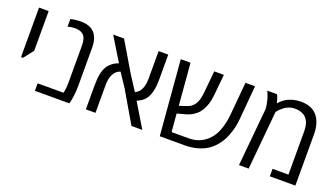

<svg xmlns="http://www.w3.org/2000/svg" viewBox="-59 -1080 2651 1519"><g transform="rotate(20 1267.0 -320.0)"><path d="M71.8 -212.9V-629.9H152.8V-295.9L88.4 -212.9Z M395 -574.2Q368.7 -574.2 335.4 -565.4V-629.4Q374.5 -639.6 422.9 -639.6Q575.2 -639.6 575.2 -472.2V-153.8Q575.2 -114.3 570.6 -75.7Q565.9 -37.1 561 -18.6L556.2 0H266.1V-63H483.9Q493.7 -99.6 493.7 -153.8V-465.3Q493.7 -523.9 468.3 -550.3Q444.8 -574.2 395 -574.2Z M1159.7 -629.9V-425.3Q1159.7 -385.3 1156.2 -356.2Q1152.8 -327.1 1142.1 -294.9Q1120.1 -229.5 1048.8 -201.7L1170.4 0H1079.1L925.3 -263.2L851.1 -374.5Q831.5 -367.2 822.8 -359.9Q776.4 -322.3 776.4 -233.9V0H695.3V-204.6Q695.3 -311.5 727.1 -363.3Q739.7 -384.3 762.5 -402.6Q785.2 -420.9 816.9 -431.6L695.8 -629.9H787.6L932.1 -386.2L1013.7 -259.8Q1038.6 -274.4 1050.5 -290Q1062.5 -305.7 1070.6 -332.5Q1078.6 -359.4 1078.6 -396V-629.9Z M1539.6 -63Q1639.2 -63 1705.3 -134.8Q1771.5 -206.5 1785.2 -355L1810.1 -629.4H1890.6L1866.7 -355Q1861.8 -291.5 1846.7 -242.4Q1831.5 -193.4 1815.4 -162.4Q1799.3 -131.3 1772.7 -100.6Q1746.1 -69.8 1712.9 -48.3Q1679.7 -26.9 1631.6 -13.4Q1583.5 0 1526.4 0H1317.4L1265.1 -629.9H1347.2L1376.5 -277.8L1441.4 -299.3Q1516.6 -323.7 1527.8 -435.1L1546.9 -629.9H1627.9L1611.8 -464.4Q1608.4 -431.2 1603 -404.5Q1597.7 -377.9 1585.4 -349.1Q1573.2 -320.3 1555.9 -298.8Q1538.6 -277.3 1510.3 -259.3Q1481.9 -241.2 1444.8 -231.9L1381.3 -214.8L1394 -63Z M2274.4 -639.6Q2366.7 -639.6 2412.8 -584Q2459 -528.3 2459 -430.7V0H2244.1V-63H2377.9V-427.2Q2377.9 -571.3 2246.1 -571.3Q2223.1 -571.3 2200.9 -563.2Q2178.7 -555.2 2163.6 -543.9Q2131.3 -519 2118.2 -501L2112.3 -493.2L2065.9 0H1984.4L2030.3 -484.4Q2030.3 -486.3 2030.3 -495.1Q2030.3 -503.9 2023.4 -540Q2016.6 -576.2 2006.3 -599.6L1993.7 -629.9H2075.2Q2088.4 -607.9 2097.7 -563.5H2101.1Q2126.5 -593.8 2162.1 -613.3Q2180.7 -623 2210.9 -631.3Q2241.2 -639.6 2274.4 -639.6Z"/></g></svg>

Font: Open Sans Hebrew
Style: Regular
Weight: 400
Foundry: Ascender Corporation, Yanek Iontef
Version: Version 2.001;PS 002.001;hotconv 1.0.70;makeotf.lib2.5.58329